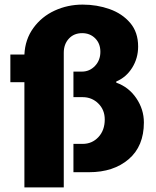

<svg xmlns="http://www.w3.org/2000/svg" viewBox="-20 -748 676 834"><path d="M580 -546Q580 -495 554 -453.5Q528 -412 485 -394V-389Q539 -370 572 -321.5Q605 -273 605 -216Q605 -113 539 -56.5Q473 0 367 0H299V-123H339Q380 -123 407.5 -152.5Q435 -182 435 -229Q435 -271 407 -298.5Q379 -326 339 -326H299V-437H336Q369 -437 392.5 -461.5Q416 -486 416 -523Q416 -559 393.5 -581.5Q371 -604 337 -604Q301 -604 279 -580Q257 -556 257 -519V66H86V-391H25V-511H86Q89 -577 125 -626.5Q161 -676 217.5 -702Q274 -728 339 -728Q401 -728 456 -708.5Q511 -689 545.5 -648.5Q580 -608 580 -546Z"/></svg>

Font: Chivo ExtraBold
Style: Regular
Weight: 800
Designer: Hector Gatti
Foundry: Omnibus-Type
Version: Version 1.007